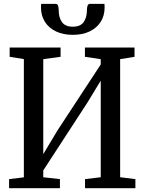

<svg xmlns="http://www.w3.org/2000/svg" viewBox="-20 -994 763 1014"><path d="M28 0V-48L106 -57.5V-682L31 -694V-743H300V-694L208.5 -681.5V-180L283.5 -305L512 -653.5V-681.5L428.5 -694V-743H690.5V-694L614.5 -681.5V-58L695 -48V0H429V-48L512 -58V-568L441.5 -452L208.5 -94V-58L296.5 -48V0ZM273 -973.5Q284 -973.5 287 -963.2Q290 -953 290 -940Q290 -901.5 307.2 -877.2Q324.5 -853 364.5 -853Q404.5 -853 421.8 -877.2Q439 -901.5 439 -940Q439 -953 442.2 -963.2Q445.5 -973.5 455.5 -973.5H531.5Q532 -969 532.2 -964.2Q532.5 -959.5 532.5 -955Q532.5 -911 511.5 -878.2Q490.5 -845.5 452.8 -827.8Q415 -810 364.5 -810Q314 -810 276.2 -827.8Q238.5 -845.5 217.5 -878.2Q196.5 -911 196.5 -955Q196.5 -959.5 196.8 -964.2Q197 -969 197.5 -973.5Z"/></svg>

Font: Merriweather 24pt SemiCondensed
Style: Regular
Weight: 400
Width: 4
Designer: Eben Sorkin
Foundry: Eben Sorkin
Version: Version 2.100